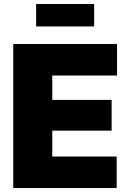

<svg xmlns="http://www.w3.org/2000/svg" viewBox="-20 -950 653 970"><path d="M46.9 0V-727.5H571.3V-568.4H244.1V-445.3H543.9V-290H244.1V-159.2H569.3V0ZM455.6 -929.7V-816.4H162.6V-929.7Z"/></svg>

Font: Inter Black
Style: Regular
Weight: 900
Designer: Rasmus Andersson
Foundry: rsms
Version: Version 4.000;git-a52131595